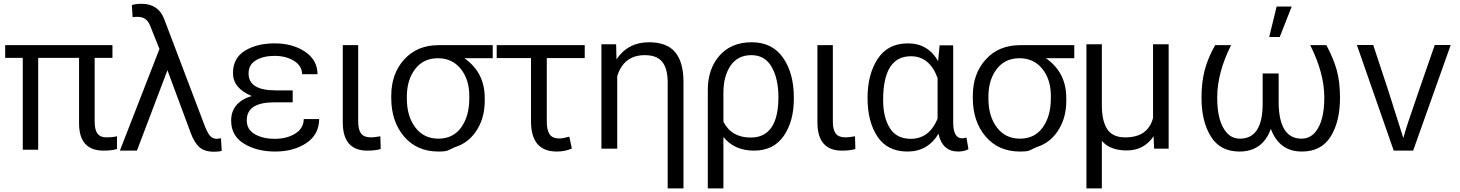

<svg xmlns="http://www.w3.org/2000/svg" viewBox="-20 -786 7853 1033"><path d="M7.8 -474.6V-543H585V-474.6H489.3V-131.8Q489.3 -87.9 504.4 -67.4Q519.5 -46.9 551.8 -46.9Q584 -46.9 609.4 -52.7V15.6Q582 24.4 537.1 24.4Q405.3 24.4 405.3 -123V-474.6H185.5V19.5H102.5V-474.6Z M625 24.4 837.9 -522.5 787.1 -649.4Q768.6 -695.3 721.7 -695.3Q701.2 -695.3 693.4 -693.4L689.5 -758.8Q710.9 -765.6 741.2 -765.6Q832 -765.6 863.3 -683.6L1084 -102.5Q1092.8 -82 1099.6 -70.3Q1116.2 -39.1 1146.5 -39.1Q1162.1 -41 1168.9 -42L1172.9 25.4Q1160.2 30.3 1131.8 30.3Q1080.1 30.3 1052.7 5.9Q1025.4 -18.6 1005.9 -71.3L880.9 -408.2L716.8 24.4Z M1223.6 -136.7Q1223.6 -235.4 1334 -269.5Q1233.4 -311.5 1233.4 -392.6Q1233.4 -473.6 1297.9 -513.2Q1362.3 -552.7 1458 -552.7Q1553.7 -552.7 1620.6 -508.3Q1687.5 -463.9 1688.5 -386.7H1605.5Q1604.5 -432.6 1561 -459Q1517.6 -485.4 1457.5 -485.4Q1397.5 -485.4 1357.4 -461.9Q1317.4 -438.5 1317.4 -390.6Q1317.4 -299.8 1462.9 -299.8H1554.7V-235.4H1455.1Q1307.6 -235.4 1307.6 -138.7Q1307.6 -88.9 1351.1 -64Q1394.5 -39.1 1458.5 -39.1Q1522.5 -39.1 1567.9 -66.9Q1613.3 -94.7 1614.3 -145.5H1697.3Q1696.3 -61.5 1627.9 -16.1Q1559.6 29.3 1460.4 29.3Q1361.3 29.3 1292.5 -13.2Q1223.6 -55.7 1223.6 -136.7Z M1824.2 -127.9V-543H1907.2V-130.9Q1907.2 -87.9 1922.9 -67.4Q1938.5 -46.9 1975.6 -46.9Q1993.2 -46.9 2026.4 -52.7L2028.3 15.6Q2001 24.4 1956.1 24.4Q1824.2 24.4 1824.2 -127.9Z M2085 -258.8V-270.5Q2085 -389.6 2154.8 -466.3Q2224.6 -543 2338.9 -543H2630.9V-472.7H2478.5Q2587.9 -396.5 2587.9 -258.8V-243.2Q2587.9 -157.2 2549.3 -92.3Q2510.7 -27.3 2446.3 -1Q2424.8 5.9 2408.7 14.6Q2392.6 23.4 2380.9 26.4Q2369.1 29.3 2338.9 29.3Q2222.7 29.3 2153.8 -51.8Q2085 -132.8 2085 -258.8ZM2168.9 -254.9Q2168.9 -161.1 2214.4 -100.6Q2259.8 -40 2338.9 -40Q2418 -40 2461.4 -100.6Q2504.9 -161.1 2504.9 -256.8V-270.5Q2504.9 -358.4 2459 -415.5Q2413.1 -472.7 2335.9 -472.7Q2258.8 -472.7 2214.4 -415.5Q2169.9 -358.4 2168.9 -269.5Z M2652.3 -473.6V-543H3126V-473.6H2921.9V-130.9Q2921.9 -85.9 2937 -63.5Q2952.1 -41 2990.2 -41Q3008.8 -41 3043 -50.8L3056.6 12.7Q3021.5 29.3 2975.6 29.3Q2836.9 29.3 2836.9 -132.8V-473.6Z M3215.8 13.7V-547.9H3294.9L3296.9 -466.8Q3358.4 -558.6 3471.7 -558.6Q3568.4 -558.6 3612.8 -504.9Q3657.2 -451.2 3657.2 -345.7V227.5H3572.3V-342.8Q3572.3 -416 3543.5 -452.6Q3514.6 -489.3 3449.2 -489.3Q3335.9 -489.3 3300.8 -376V13.7Z M3788.1 227.5V-301.8Q3788.1 -415 3851.1 -486.8Q3914.1 -558.6 4024.4 -558.6Q4134.8 -558.6 4192.9 -475.6Q4251 -392.6 4251 -260.7V-253.9Q4251 -132.8 4196.3 -54.2Q4141.6 24.4 4036.6 24.4Q3931.6 24.4 3872.1 -48.8V227.5ZM3872.1 -130.9Q3916 -45.9 4018.6 -45.9Q4168 -45.9 4168 -263.7Q4168 -362.3 4131.8 -425.8Q4095.7 -489.3 4022.5 -489.3Q3949.2 -489.3 3910.6 -432.6Q3872.1 -376 3872.1 -287.1Z M4377.9 -127.9V-543H4460.9V-130.9Q4460.9 -87.9 4476.6 -67.4Q4492.2 -46.9 4529.3 -46.9Q4546.9 -46.9 4580.1 -52.7L4582 15.6Q4554.7 24.4 4509.8 24.4Q4377.9 24.4 4377.9 -127.9Z M5027.3 -457 5035.2 -542H5108.4V-127.9Q5108.4 -42 5156.2 -42Q5168.9 -42 5179.7 -45.9L5190.4 16.6Q5167 29.3 5135.7 29.3Q5049.8 29.3 5029.3 -66.4Q4971.7 29.3 4862.8 29.3Q4753.9 29.3 4700.7 -51.3Q4647.5 -131.8 4647.5 -258.8Q4647.5 -385.7 4702.1 -469.2Q4756.8 -552.7 4864.7 -552.7Q4972.7 -552.7 5027.3 -457ZM4731.4 -248Q4731.4 -154.3 4767.6 -96.7Q4803.7 -39.1 4879.9 -39.1Q4979.5 -39.1 5024.4 -147.5V-366.2Q4981.4 -483.4 4880.9 -483.4Q4731.4 -483.4 4731.4 -248Z M5213.9 -258.8V-270.5Q5213.9 -389.6 5283.7 -466.3Q5353.5 -543 5467.8 -543H5759.8V-472.7H5607.4Q5716.8 -396.5 5716.8 -258.8V-243.2Q5716.8 -157.2 5678.2 -92.3Q5639.6 -27.3 5575.2 -1Q5553.7 5.9 5537.6 14.6Q5521.5 23.4 5509.8 26.4Q5498 29.3 5467.8 29.3Q5351.6 29.3 5282.7 -51.8Q5213.9 -132.8 5213.9 -258.8ZM5297.9 -254.9Q5297.9 -161.1 5343.3 -100.6Q5388.7 -40 5467.8 -40Q5546.9 -40 5590.3 -100.6Q5633.8 -161.1 5633.8 -256.8V-270.5Q5633.8 -358.4 5587.9 -415.5Q5542 -472.7 5464.8 -472.7Q5387.7 -472.7 5343.3 -415.5Q5298.8 -358.4 5297.9 -269.5Z M5825.2 227.5V-547.9H5908.2V-219.7Q5908.2 -135.7 5937 -91.3Q5965.8 -46.9 6034.2 -46.9Q6156.2 -46.9 6183.6 -151.4V-547.9H6267.6V13.7H6189.5L6186.5 -52.7Q6134.8 23.4 6043 23.4Q5951.2 23.4 5908.2 -28.3V227.5Z M6444.3 -259.8Q6444.3 -344.7 6461.9 -410.2Q6479.5 -475.6 6517.6 -543H6603.5Q6529.3 -395.5 6528.8 -263.2Q6528.3 -130.9 6579.1 -73.2Q6607.4 -40 6651.4 -40Q6773.4 -40 6773.4 -228.5V-390.6H6859.4V-228.5Q6863.3 -40 6982.4 -40Q7026.4 -40 7055.7 -74.2Q7105.5 -132.8 7105 -263.2Q7104.5 -393.6 7029.3 -543H7116.2Q7155.3 -469.7 7172.4 -407.2Q7189.5 -344.7 7189.5 -259.8Q7189.5 -131.8 7139.2 -51.3Q7088.9 29.3 6984.4 29.3Q6862.3 29.3 6817.4 -92.8Q6773.4 29.3 6648.4 29.3Q6544.9 29.3 6494.6 -51.8Q6444.3 -132.8 6444.3 -259.8ZM6808.6 -586.9 6848.6 -751H6929.7L6865.2 -586.9Z M7280.3 -543.9H7368.2L7447.3 -304.7L7530.3 -43Q7541 -88.9 7616.2 -304.7L7699.2 -543.9H7785.2L7583 24.4H7478.5Z"/></svg>

Font: GenEi M Gothic v2 Regular
Style: Regular
Weight: 400
Version: Version 2.0